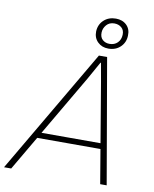

<svg xmlns="http://www.w3.org/2000/svg" viewBox="-124 -1031 888 1107"><g transform="rotate(10 320.0 -478.0)"><path d="M-23 0 404 -729H452L578 0H540L442 -583L423 -690H420L363 -588L19 0ZM126 -200 145 -233H509L515 -200ZM450 -778Q412 -778 387.5 -802Q363 -826 364 -864Q366 -905 394 -930.5Q422 -956 464 -956Q503 -956 527 -932.5Q551 -909 549 -871Q548 -831 520.5 -804.5Q493 -778 450 -778ZM452 -806Q481 -806 499 -824Q517 -842 518 -871Q519 -898 502 -912.5Q485 -927 460 -927Q431 -927 414 -907.5Q397 -888 396 -863Q395 -835 411.5 -820.5Q428 -806 452 -806Z"/></g></svg>

Font: Mona Sans
Style: Italic
Weight: 200
Italic angle: -11.6951°
Designer: Deni Anggara
Foundry: GitHub
Version: Version 2.000